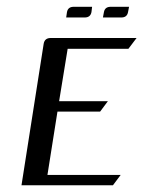

<svg xmlns="http://www.w3.org/2000/svg" viewBox="-20 -551 426 571"><path d="M176.8 -499 179.2 -515.1Q182.1 -530.8 199.2 -530.8H253.9L252 -515.1Q249 -499 231.9 -499ZM286.1 -499 289.1 -515.1Q292 -530.8 309.1 -530.8H363.8L360.8 -515.1Q357.9 -499 340.8 -499ZM43.9 0 109.9 -420.9Q112.8 -438 130.9 -438H386.2L361.8 -405.8H181.2L155.8 -250H300.8L277.8 -219.2H150.9L121.1 -30.8H338.9L315.9 0Z"/></svg>

Font: Hhenum
Style: Italic
Weight: 400
Designer: T. Christopher White
Version: Version 1.0